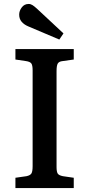

<svg xmlns="http://www.w3.org/2000/svg" viewBox="-20 -951 451 971"><path d="M58 0V-52L114 -60Q133 -64 139 -74Q145 -84 145 -111V-595Q145 -621 138.5 -630Q132 -639 112 -642L58 -650V-703H353V-650L296 -642Q278 -640 272 -629.5Q266 -619 266 -591V-107Q266 -82 272 -73Q278 -64 298 -60L353 -52V0ZM280 -751 122 -818Q101 -827 89 -841.5Q77 -856 77 -877Q77 -896 90 -913.5Q103 -931 125 -931Q135 -931 144.5 -925Q154 -919 167 -907L301 -782Z"/></svg>

Font: Literata 18pt Medium
Style: Regular
Weight: 500
Designer: Latin by Veronika Burian and Jose Scaglione. Greek by Irene Vlachou. Cyrillic by Vera Evstafieva.
Foundry: TypeTogether
Version: Version 3.103;gftools[0.9.29]